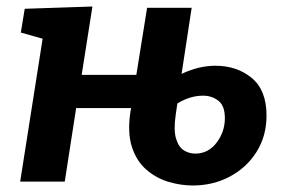

<svg xmlns="http://www.w3.org/2000/svg" viewBox="-20 -558 868 590"><path d="M572 12Q536 12 498.5 1Q461 -10 430.5 -36Q400 -62 385.5 -106Q371 -150 381 -216L383 -226H214L179 0H42L111 -439L44 -458L56 -531L264 -538L231 -328H399L432 -534H569L538 -331Q591 -356 642 -356Q708 -356 753.5 -318.5Q799 -281 799 -203Q799 -140 768.5 -91.5Q738 -43 686.5 -15.5Q635 12 572 12ZM520 -206Q513 -158 521 -132Q529 -106 545 -96Q561 -86 580 -86Q620 -86 645.5 -119.5Q671 -153 671 -195Q671 -233 651 -248.5Q631 -264 604 -264Q564 -264 525 -240Z"/></svg>

Font: Bitter
Style: Bold Italic
Weight: 700
Italic angle: -9°
Designer: Sol Matas, and Bitter project Authors
Foundry: Sol Matas
Version: Version 2.001